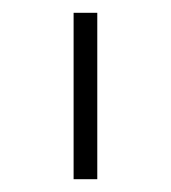

<svg xmlns="http://www.w3.org/2000/svg" viewBox="-20 -760 267 300"><path d="M132 -480H95V-740H132Z"/></svg>

Font: Anuphan ExtraLight
Style: Regular
Weight: 200
Designer: Cadson Demak
Version: Version 3.001